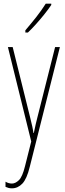

<svg xmlns="http://www.w3.org/2000/svg" viewBox="-20 -783 356 1045"><path d="M23 -527H49L145 -140Q153 -108 156 -93.5Q159 -79 160 -72.5Q161 -66 162 -59H164Q170 -89 174.5 -107.5Q179 -126 183 -142L280 -527H306L142 125Q126 191 101.5 216.5Q77 242 45 242Q35 242 27 240Q19 238 10 234V206Q27 216 45 216Q64 216 83 197.5Q102 179 116 122L150 -13ZM259 -756Q243 -732 220.5 -704Q198 -676 175 -650.5Q152 -625 132 -606H118V-618Q152 -658 178 -691Q204 -724 229 -763H259Z"/></svg>

Font: Noto Sans Thai ExtCond Thin
Style: Regular
Weight: 100
Width: 2
Designer: Monotype Design Team
Foundry: Monotype Imaging Inc.
Version: Version 2.002; ttfautohint (v1.8.4.7-5d5b)